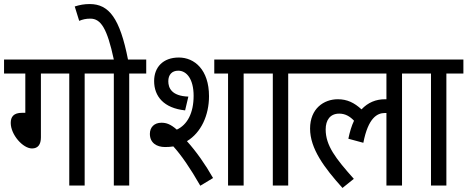

<svg xmlns="http://www.w3.org/2000/svg" viewBox="-20 -916 2308 948"><path d="M182 -553H322V0H398V-553H483V-622H0V-553H105V-359H89C47 -359 33 -339 33 -309C33 -251 93 -183 138 -183C168 -183 182 -203 182 -238Z M618 -553H702V-622H612C572 -826 518 -896 423 -896C396 -896 374 -892 349 -884L371 -813C388 -820 404 -824 426 -824C478 -824 509 -776 542 -622H470V-553H542V0H618Z M795 -190C809 -190 823 -191 836 -193C875 -150 920 -85 969 1L1032 -37C994 -104 949 -168 903 -219C973 -261 1012 -347 1012 -441C1012 -572 940 -632 863 -632C784 -632 741 -583 741 -516C741 -440 789 -382 894 -371L910 -439C827 -442 811 -482 811 -515C811 -547 829 -567 860 -567C902 -567 936 -525 936 -443C936 -358 905 -300 853 -276C821 -304 800 -310 777 -310C742 -310 720 -288 720 -255C720 -211 753 -190 795 -190ZM1183 -553H1267V-622H1038V-553H1106V0H1183Z M1403 -553H1487V-622H1255V-553H1327V0H1403Z M1475 -553H1888V-426C1886 -426 1883 -426 1881 -426C1836 -426 1797 -410 1765 -376C1729 -409 1694 -426 1648 -426C1579 -426 1511 -380 1511 -281C1511 -182 1581 -88 1671 12L1727 -33C1637 -134 1588 -197 1588 -277C1588 -323 1610 -355 1655 -355C1685 -355 1708 -341 1728 -320C1716 -295 1707 -265 1700 -231L1774 -211C1798 -335 1843 -358 1880 -358C1883 -358 1885 -358 1888 -358V0H1965V-553H2049V-622H1475Z M2184 -553H2268V-622H2036V-553H2108V0H2184Z"/></svg>

Font: Noto Sans Devanagari UI Condensed
Style: Regular
Weight: 400
Width: 3
Designer: Jelle Bosma - Monotype Design Team
Foundry: Monotype Imaging Inc.
Version: Version 2.003